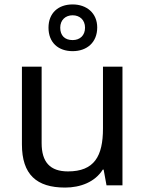

<svg xmlns="http://www.w3.org/2000/svg" viewBox="-20 -837 658 867"><path d="M308 -606C372 -606 419 -645 419 -713C419 -778 371 -817 308 -817C243 -817 199 -778 199 -712C199 -645 243 -606 308 -606ZM308 -656C272 -656 252 -677 252 -712C252 -747 276 -768 308 -768C340 -768 364 -747 364 -712C364 -677 341 -656 308 -656ZM533 -536H445V-257C445 -132 406 -63 287 -63C206 -63 168 -105 168 -191V-536H79V-185C79 -49 145 10 274 10C343 10 409 -15 444 -71H448L461 0H533Z"/></svg>

Font: Noto Sans Cuneiform
Style: Regular
Weight: 400
Designer: Monotype Design Team
Foundry: Monotype Imaging Inc.
Version: Version 2.001